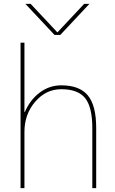

<svg xmlns="http://www.w3.org/2000/svg" viewBox="-20 -970 592 990"><path d="M111 -950H138L275 -804H277L414 -950H441L291 -790H261ZM106 -392H108Q134 -454 184 -492Q234 -530 296 -530Q390 -530 433 -478Q476 -426 476 -310V0H456V-310Q456 -418 419 -464Q382 -510 296 -510Q217 -510 161.5 -445.5Q106 -381 106 -290V0H86V-750H106Z"/></svg>

Font: Mplus 1p Thin
Style: Regular
Weight: 250
Version: Version 1.061